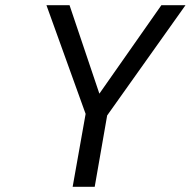

<svg xmlns="http://www.w3.org/2000/svg" viewBox="-20 -720 735 740"><path d="M260 0 310 -281 159 -700H248L363 -359L602 -700H695L393 -275L345 0Z"/></svg>

Font: Overpass
Style: Italic
Weight: 400
Italic angle: -10°
Designer: Delve Withrington, Dave Bailey, Thomas Jockin
Foundry: Delve Fonts LLC
Version: Version 4.000